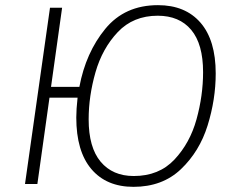

<svg xmlns="http://www.w3.org/2000/svg" viewBox="-20 -714 909 745"><path d="M817 -429Q817 -328 785.5 -227Q754 -126 682 -57.5Q610 11 498 11Q393 11 334.5 -58Q276 -127 276 -258Q276 -290 281 -335H172L125 0H77L174 -684H221L178 -377H288Q313 -510 388.5 -602Q464 -694 593 -694Q699 -694 758 -626Q817 -558 817 -429ZM768 -434Q768 -543 722 -598Q676 -653 592 -653Q497 -653 437 -589.5Q377 -526 350.5 -433.5Q324 -341 324 -251Q324 -142 370.5 -86.5Q417 -31 499 -31Q597 -31 657 -95Q717 -159 742.5 -251Q768 -343 768 -434Z"/></svg>

Font: Fira Sans ExtraLight
Style: Italic
Weight: 275
Italic angle: -8°
Designer: Carrois Corporate & Edenspiekermann AG
Foundry: Carrois Corporate GbR & Edenspiekermann AG
Version: Version 4.203